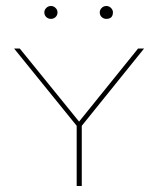

<svg xmlns="http://www.w3.org/2000/svg" viewBox="-20 -621 528 641"><path d="M128 -580Q128 -588 134.5 -594.5Q141 -601 150 -601Q159 -601 165.5 -594.5Q172 -588 172 -580Q172 -570 165.5 -564Q159 -558 150 -558Q141 -558 134.5 -564Q128 -570 128 -580ZM335 -558Q326 -558 319.5 -564Q313 -570 313 -580Q313 -588 319.5 -594.5Q326 -601 335 -601Q344 -601 350.5 -594.5Q357 -588 357 -580Q357 -558 335 -558ZM461 -459 253 -201V0H236V-201L27 -459H46L244 -215L441 -459Z"/></svg>

Font: EauTestSC Thin
Style: Regular
Weight: 250
Designer: Christian Thalmann (Catharsis Fonts)
Version: Version 0.001;PS 000.001;hotconv 1.0.88;makeotf.lib2.5.64775